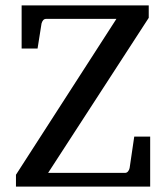

<svg xmlns="http://www.w3.org/2000/svg" viewBox="-20 -691 615 711"><path d="M39.1 0V-43.9L411.1 -621.1H150.9Q144 -621.1 139.9 -616.2Q135.7 -611.3 133.8 -604L119.1 -511.2H60.1V-670.9H530.8V-625L158.2 -50.8H442.9Q449.7 -50.8 454.1 -56.2Q458.5 -61.5 460 -68.8L477.1 -185.1H536.1V0Z"/></svg>

Font: Charis SIL CyrE
Style: Regular
Weight: 400
Foundry: SIL International
Version: Version 5.000